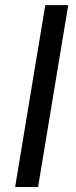

<svg xmlns="http://www.w3.org/2000/svg" viewBox="-20 -748 303 768"><path d="M252.9 -727.5 132.3 0H40.5L161.1 -727.5Z"/></svg>

Font: Inter 17pt
Style: Italic
Weight: 400
Italic angle: -9.3988°
Version: Version 4.001;git-66647c0bb